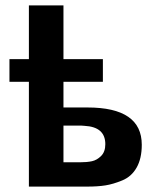

<svg xmlns="http://www.w3.org/2000/svg" viewBox="-20 -691 587 711"><path d="M15 -388V-472H87V-671H215V-472H361V-388H215V-293H304Q505 -293 505 -155Q505 -104 486 -70.5Q467 -37 433 -23Q399 -9 370.5 -4.5Q342 0 303 0H87V-388ZM215 -90H275Q302 -90 320.5 -94Q339 -98 354.5 -113.5Q370 -129 370 -157Q370 -221 293 -225Q284 -226 270 -226H215Z"/></svg>

Font: Coval
Style: Heavy
Weight: 900
Foundry: Context Ltd
Version: Version 001.000